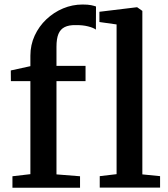

<svg xmlns="http://www.w3.org/2000/svg" viewBox="-20 -852 764 872"><path d="M36.5 0.5V-51.5L118 -61V-483.5H29.5L29 -532L118 -551.5V-599Q118 -648 137.5 -690.2Q157 -732.5 190.5 -764.2Q224 -796 266.5 -813.8Q309 -831.5 355 -831.5Q380 -831.5 394 -828.5Q408 -825.5 416 -822.5L415.5 -717.5Q404.5 -726 379.8 -732.2Q355 -738.5 323 -738Q293 -738.5 273.8 -729Q254.5 -719.5 245.5 -698Q236.5 -676.5 236.5 -639.5V-553H368.5V-483.5H236.5V-60L343.5 -51.5V0.5ZM509.5 -61V-741L431.5 -752V-798.5L600.5 -819H603L626.5 -802.5V-60L707 -52V0H433V-52Z"/></svg>

Font: Merriweather 24pt SemiBold
Style: Regular
Weight: 600
Designer: Eben Sorkin
Foundry: Eben Sorkin
Version: Version 2.100